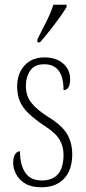

<svg xmlns="http://www.w3.org/2000/svg" viewBox="-20 -786 365 816"><path d="M156 10Q114 10 88 -5.5Q62 -21 49 -45Q36 -69 36 -93Q36 -119 44.5 -131Q53 -143 65 -143Q65 -85 87.5 -52Q110 -19 157 -19Q250 -19 250 -128Q250 -163 233.5 -192Q217 -221 165 -254Q124 -282 99.5 -306Q75 -330 64 -356.5Q53 -383 53 -418Q53 -474 84.5 -508Q116 -542 169 -542Q219 -542 248.5 -516Q278 -490 278 -450Q278 -403 250 -403Q250 -513 168 -513Q127 -513 108.5 -486Q90 -459 90 -421Q90 -379 113 -349.5Q136 -320 185 -289Q244 -253 265.5 -215.5Q287 -178 287 -130Q287 -64 252.5 -27Q218 10 156 10ZM139 -619Q161 -662 178.5 -697Q196 -732 207 -766H263V-756Q253 -739 234 -712.5Q215 -686 192.5 -657.5Q170 -629 150 -606H139Z"/></svg>

Font: Noto Serif Myanmar ExtraCondensed ExtraLight
Style: Regular
Weight: 200
Width: 2
Designer: Ben Mitchell and the Monotype Design Team
Foundry: Monotype Imaging Inc.
Version: Version 2.106; ttfautohint (v1.8.4.7-5d5b)